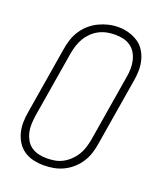

<svg xmlns="http://www.w3.org/2000/svg" viewBox="-139 -834 779 931"><g transform="rotate(20 250.0 -369.0)"><path d="M198 8Q171 8 144.5 2Q118 -4 96.5 -18.5Q75 -33 61 -55Q47 -77 40.5 -102.5Q34 -128 34.5 -155.5Q35 -183 40 -210L97 -555Q101 -581 109 -605.5Q117 -630 131.5 -652.5Q146 -675 166.5 -693Q187 -711 211 -722.5Q235 -734 260 -740Q285 -746 311 -746Q339 -746 365 -738.5Q391 -731 412.5 -717Q434 -703 448 -681Q462 -659 468.5 -633.5Q475 -608 474.5 -580Q474 -552 469 -525L412 -180Q408 -154 400 -129.5Q392 -105 377.5 -82.5Q363 -60 342.5 -42Q322 -24 298 -12.5Q274 -1 248.5 3.5Q223 8 198 8ZM199 -29Q220 -29 241 -32.5Q262 -36 281 -46Q300 -56 316.5 -71.5Q333 -87 344.5 -105.5Q356 -124 362.5 -144.5Q369 -165 373 -186L430 -531Q434 -552 434.5 -574Q435 -596 430.5 -616.5Q426 -637 415.5 -655Q405 -673 388 -685Q371 -697 350.5 -701.5Q330 -706 308 -706Q287 -706 266.5 -702Q246 -698 226.5 -688Q207 -678 191 -662.5Q175 -647 164 -628.5Q153 -610 146.5 -590Q140 -570 136 -549L79 -204Q76 -183 75 -161Q74 -139 78.5 -119Q83 -99 93 -81Q103 -63 119.5 -51Q136 -39 157 -34Q178 -29 199 -29Z"/></g></svg>

Font: Iosevka Curly XLtObl
Style: Regular
Weight: 200
Italic angle: -9°
Monospace: yes
Designer: Belleve Invis
Foundry: Belleve Invis
Version: Version 11.1.0; ttfautohint (v1.8.3)